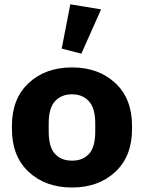

<svg xmlns="http://www.w3.org/2000/svg" viewBox="-20 -837 653 872"><path d="M34.2 -250.5Q34.2 -127 110.4 -56.2Q186.5 14.6 307.1 14.6Q427.2 14.6 503.4 -56.2Q579.6 -127 579.6 -250.5V-266.1Q579.6 -389.2 503.4 -460Q427.2 -530.8 307.1 -530.8Q186.5 -530.8 110.4 -460Q34.2 -389.2 34.2 -266.1ZM201.2 -276.9Q201.2 -345.7 229.7 -377.2Q258.3 -408.7 307.1 -408.7Q355 -408.7 383.8 -377.2Q412.6 -345.7 412.6 -276.9V-239.7Q412.6 -169.9 384.8 -138.7Q356.9 -107.4 307.1 -107.4Q257.3 -107.4 229.2 -138.7Q201.2 -169.9 201.2 -239.7ZM349.6 -593.3 439 -794.4 299.3 -817.4 260.3 -616.2Z"/></svg>

Font: Roboto Flex
Style: wght 800 wdth 100 opsz 14.0 GRAD 0.00 slnt 0.00 XTRA 468 XOPQ 96 YOPQ 79 YTLC 514 YTUC 712 YTAS 750 YTDE -203.00 YTFI 738
Weight: 800
Designer: Berlow after Robertson
Foundry: Google
Version: Version 3.100